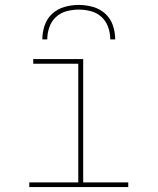

<svg xmlns="http://www.w3.org/2000/svg" viewBox="-20 -760 640 780"><path d="M501 0H99V-19H298V-501H115V-520H318V-19H501ZM152 -600Q152 -629 161.5 -657Q171 -685 192.5 -704.5Q214 -724 242.5 -732Q271 -740 300 -740Q329 -740 357.5 -732Q386 -724 407.5 -704.5Q429 -685 438.5 -657Q448 -629 448 -600H428Q428 -625 419.5 -649.5Q411 -674 392.5 -691Q374 -708 349.5 -714.5Q325 -721 300 -721Q275 -721 250.5 -714.5Q226 -708 207.5 -691Q189 -674 180.5 -649.5Q172 -625 172 -600Z"/></svg>

Font: Iosevka Thin Extended
Style: Regular
Weight: 100
Width: 7
Monospace: yes
Designer: Belleve Invis
Foundry: Belleve Invis
Version: Version 32.5.0; ttfautohint (v1.8.4)